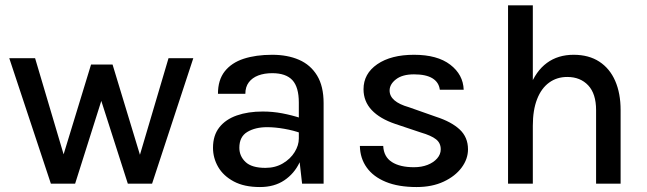

<svg xmlns="http://www.w3.org/2000/svg" viewBox="-20 -704 2482 736"><path d="M15.5 -481H114.5L229 -95H218.5L329 -456.5H411.5L521.5 -94H511.5L626 -481H721L563 0H470L361 -340H375.5L268 0H175Z M1138 0 1125.5 -110.5V-311Q1125.5 -370 1100.8 -396.8Q1076 -423.5 1023.5 -423.5Q993.5 -423.5 970.2 -414.8Q947 -406 933.8 -388.5Q920.5 -371 920.5 -344.5H815.5Q815.5 -397.5 841.5 -430.5Q867.5 -463.5 914.2 -478.8Q961 -494 1023.5 -494Q1082 -494 1126.2 -474.8Q1170.5 -455.5 1195.5 -414.5Q1220.5 -373.5 1220.5 -308.5V0ZM976.5 13Q916 13 876 -8.5Q836 -30 816.2 -64.2Q796.5 -98.5 796.5 -137.5Q796.5 -185 820.8 -215.8Q845 -246.5 888 -261.5Q931 -276.5 987 -276.5Q1025.5 -276.5 1062.2 -269.5Q1099 -262.5 1134 -251V-193.5Q1105.5 -204 1070 -210.2Q1034.5 -216.5 1004 -216.5Q958.5 -216.5 928 -198.2Q897.5 -180 897.5 -137.5Q897.5 -105.5 921.2 -83Q945 -60.5 997.5 -60.5Q1035.5 -60.5 1064.5 -77.8Q1093.5 -95 1109.5 -121Q1125.5 -147 1125.5 -173H1148.5Q1148.5 -123.5 1128.2 -81Q1108 -38.5 1069.8 -12.8Q1031.5 13 976.5 13Z M1577 13Q1507 13 1459 -6.8Q1411 -26.5 1385.8 -61.8Q1360.5 -97 1359.5 -144.5H1449Q1451 -103 1482 -83Q1513 -63 1567 -63Q1596 -63 1619 -72Q1642 -81 1655.8 -96.8Q1669.5 -112.5 1669.5 -131.5Q1669.5 -156 1651.2 -170.2Q1633 -184.5 1593.5 -196L1495 -229Q1436 -249 1404.8 -282.2Q1373.5 -315.5 1373.5 -362Q1373.5 -421.5 1426.2 -457.8Q1479 -494 1567 -494Q1656.5 -494 1706 -456Q1755.5 -418 1757.5 -360H1666Q1662.5 -388.5 1637.8 -403.8Q1613 -419 1567 -419Q1522.5 -419 1498 -400Q1473.5 -381 1473.5 -357Q1473.5 -314 1547.5 -293L1651 -256.5Q1710 -237.5 1742 -207.8Q1774 -178 1774 -131.5Q1774 -94.5 1749.5 -61.5Q1725 -28.5 1680.8 -7.8Q1636.5 13 1577 13Z M2265 0V-282Q2265 -344.5 2234.8 -376.8Q2204.5 -409 2154.5 -409Q2114.5 -409 2084.8 -387.2Q2055 -365.5 2038.8 -323.8Q2022.5 -282 2022.5 -222H1988.5Q1988.5 -310.5 2011.2 -371Q2034 -431.5 2076.5 -462.8Q2119 -494 2179 -494Q2237 -494 2277.2 -467.8Q2317.5 -441.5 2338.2 -394Q2359 -346.5 2359 -282V0ZM1927.5 0V-683.5H2022.5V0Z"/></svg>

Font: Karla Medium
Style: Regular
Weight: 500
Designer: Jonathan Pinhorn
Version: Version 2.001